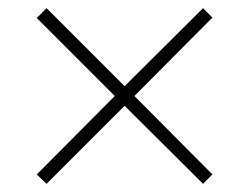

<svg xmlns="http://www.w3.org/2000/svg" viewBox="-20 -588 610 470"><path d="M477 -568 285 -377 94 -568 70 -544 261 -353 70 -161 94 -138 285 -329 477 -138 500 -161 309 -353 500 -545Z"/></svg>

Font: Noto Sans Myanmar ExtraLight
Style: Regular
Weight: 200
Designer: Monotype Design Team
Foundry: Monotype Imaging Inc.
Version: Version 2.107